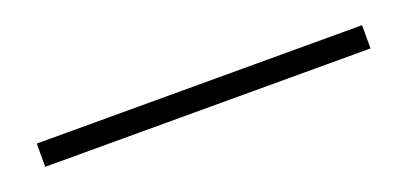

<svg xmlns="http://www.w3.org/2000/svg" viewBox="-15 -31 561 264"><g transform="rotate(-20 265.0 101.0)"><path d="M27 84H503V118H27Z"/></g></svg>

Font: TypoPRO Titillium Title
Style: Regular
Weight: 250
Designer: Campivisivi
Foundry: Accademia di Belle Arti di Urbino and students of MA course of Visual design
Version: 1.000